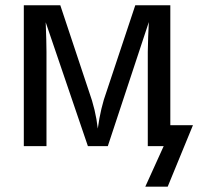

<svg xmlns="http://www.w3.org/2000/svg" viewBox="-20 -548 744 720"><path d="M384.3 0H309.6L151.4 -464.4Q154.3 -388.2 154.3 -353.5V0H69.3V-528.3H206.1L313.5 -205.6Q338.9 -135.7 346.7 -65.9Q357.4 -144.5 379.9 -205.6L487.3 -528.3H618.7V-78.6H703.6L608.9 151.9H524.9L593.8 0H534.2V-353.5L535.6 -409.2L538.1 -465.3Z"/></svg>

Font: Arial
Style: Regular
Weight: 400
Designer: Steve Matteson
Foundry: Ascender Corporation
Version: Version 2.00.3